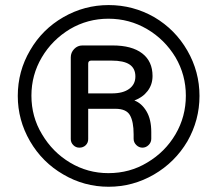

<svg xmlns="http://www.w3.org/2000/svg" viewBox="-20 -712 840 743"><path d="M224.6 -37.1Q143.6 -84 96.2 -165.5Q48.8 -247.1 48.8 -340.8Q48.8 -436.5 96.7 -517.6Q143.6 -598.6 225.1 -645.5Q306.6 -692.4 400.4 -692.4Q495.1 -692.4 577.1 -645.5Q658.2 -597.7 705.1 -516.1Q752 -434.6 752 -340.8Q752 -247.1 705.1 -165Q657.2 -84 575.7 -36.6Q494.1 10.7 400.4 10.7Q305.7 10.7 224.6 -37.1ZM142.6 -192.4Q183.6 -123 251.5 -82.5Q319.3 -42 399.4 -42Q482.4 -42 549.8 -83Q619.1 -124 659.2 -192.4Q699.2 -260.7 699.2 -341.8Q699.2 -421.9 659.2 -490.2Q617.2 -559.6 548.8 -599.6Q480.5 -639.6 399.4 -639.6Q319.3 -639.6 251 -599.6Q181.6 -557.6 141.6 -489.7Q101.6 -421.9 101.6 -341.8Q101.6 -259.8 142.6 -192.4ZM253.9 -490.2Q253.9 -508.8 267.1 -522.5Q280.3 -536.1 298.8 -536.1H416Q490.2 -536.1 530.3 -505.4Q570.3 -474.6 570.3 -418Q570.3 -384.8 551.3 -359.9Q532.2 -335 500 -323.2Q528.3 -312.5 546.9 -281.2Q565.4 -250 565.4 -201.2V-174.8Q565.4 -161.1 555.2 -150.9Q544.9 -140.6 531.2 -140.6Q517.6 -140.6 507.3 -150.9Q497.1 -161.1 497.1 -174.8V-192.4Q497.1 -241.2 482.9 -266.1Q468.8 -291 426.8 -291H321.3V-173.8Q321.3 -159.2 311.5 -149.9Q301.8 -140.6 287.1 -140.6Q273.4 -140.6 263.7 -150.4Q253.9 -160.2 253.9 -173.8ZM413.1 -350.6Q456.1 -350.6 480 -368.2Q503.9 -385.7 503.9 -416Q503.9 -447.3 481.4 -462.4Q459 -477.5 411.1 -477.5H333Q321.3 -477.5 321.3 -465.8V-350.6Z"/></svg>

Font: jf-openhuninn-2.0
Style: Regular
Weight: 400
Designer: [Kosugi Maru]
Designed by MOTOYA      

[Varela Round]
Joe Prince (Latin component); Avraham Cornfeld (Hebrew component)
Foundry: justfont CO.,LTD.
Version: 2.0